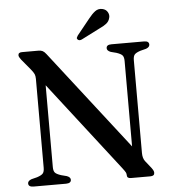

<svg xmlns="http://www.w3.org/2000/svg" viewBox="-59 -942 898 996"><g transform="rotate(-5 390.0 -444.0)"><path d="M271 -18.5Q271 -0.5 245 0H74.5Q48.5 -0.5 48.5 -18.5Q48.5 -32 68 -39L97.5 -46.5Q120.5 -54 128.2 -63Q136 -72 136 -92.5V-555.5Q136 -570 131.8 -580.2Q127.5 -590.5 112 -609L68 -662Q56.5 -676.5 56.5 -685Q56.5 -700 76 -700H162Q175 -700 183.8 -695.5Q192.5 -691 202 -678.5L602.5 -163V-607.5Q602.5 -627.5 595.2 -636.5Q588 -645.5 564 -653.5L535 -661Q515.5 -668.5 515.5 -681.5Q515.5 -700 541.5 -700H712Q737.5 -700 737.5 -681.5Q737.5 -668 718.5 -661L689 -653.5Q666 -646 658.2 -637Q650.5 -628 650.5 -607.5V-124.5Q650.5 -97.5 662.5 -81.5L693.5 -42.5Q701 -32 703 -26.8Q705 -21.5 705 -16.5Q705 0 683.5 0H582Q562 0 562 -16Q562 -24 559 -30.5Q556 -37 542.5 -54.5L183.5 -518V-92.5Q183.5 -72.5 190.8 -63.5Q198 -54.5 222.5 -46.5L251.5 -39Q271 -32 271 -18.5ZM438.5 -843Q456.5 -866 473.2 -878.5Q490 -891 511 -886.5Q529.5 -882.5 538 -867.8Q546.5 -853 542.5 -838.5Q538.5 -820 524 -808.5Q509.5 -797 487 -787L390.5 -738Q376.5 -732 369 -740.5Q364.5 -745 366.5 -750.2Q368.5 -755.5 372 -760.5Z"/></g></svg>

Font: Fraunces 9pt
Style: Regular
Weight: 400
Version: Version 1.000;[b76b70a41]